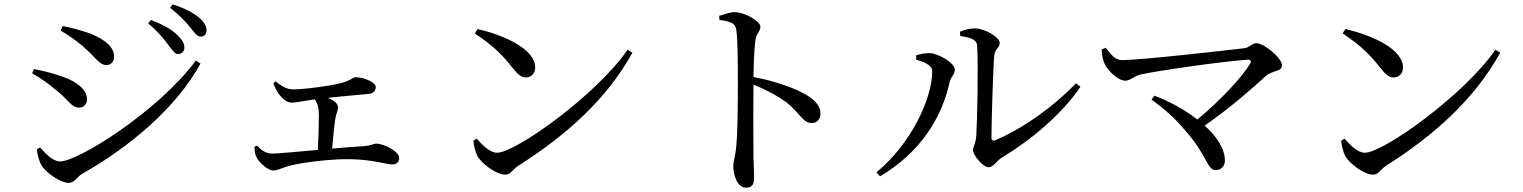

<svg xmlns="http://www.w3.org/2000/svg" viewBox="-20 -823 7020 885"><path d="M754 -618C774 -593 785 -574 800 -574C817 -574 830 -586 830 -604C830 -623 820 -640 796 -663C771 -688 728 -711 676 -731L663 -715C707 -679 734 -645 754 -618ZM855 -699C876 -674 888 -654 905 -654C921 -654 932 -665 932 -683C932 -704 920 -723 895 -744C869 -765 829 -786 776 -803L764 -787C810 -751 834 -724 855 -699ZM260 -682C289 -665 330 -638 365 -607C418 -562 437 -523 471 -523C492 -523 506 -541 506 -561C506 -605 468 -638 400 -667C352 -684 305 -696 269 -703ZM883 -544C706 -307 339 -79 258 -79C223 -79 191 -114 165 -143L150 -135C151 -116 160 -78 173 -58C197 -23 261 20 296 20C324 20 335 -8 359 -22C579 -146 795 -329 904 -530ZM128 -485C166 -464 201 -439 242 -405C292 -366 309 -327 344 -327C370 -327 381 -347 381 -365C381 -410 334 -447 270 -469C223 -486 184 -495 137 -505Z M1153 -147C1154 -124 1156 -111 1162 -99C1171 -78 1213 -37 1240 -37C1260 -37 1281 -50 1315 -59C1385 -77 1525 -92 1603 -89C1697 -87 1763 -65 1789 -65C1808 -65 1820 -77 1820 -95C1820 -125 1750 -161 1714 -161C1703 -161 1693 -152 1653 -149C1614 -147 1564 -143 1511 -138C1515 -190 1521 -246 1526 -278C1529 -297 1538 -314 1538 -328C1538 -346 1518 -361 1492 -372C1572 -381 1650 -387 1678 -390C1703 -392 1712 -407 1712 -422C1712 -444 1656 -467 1620 -467C1601 -467 1604 -446 1498 -429C1432 -418 1368 -411 1331 -411C1301 -411 1276 -427 1251 -448L1240 -440C1246 -421 1257 -401 1269 -385C1284 -366 1304 -350 1324 -350C1345 -350 1380 -358 1431 -365C1444 -346 1450 -325 1450 -292C1450 -254 1448 -184 1445 -132C1352 -124 1263 -115 1234 -115C1205 -115 1184 -131 1165 -152Z M2181 -689 2169 -669C2260 -607 2294 -571 2342 -511C2367 -479 2383 -466 2404 -466C2429 -466 2447 -485 2447 -512C2447 -597 2302 -662 2181 -689ZM2873 -594C2730 -386 2357 -119 2271 -119C2238 -119 2205 -153 2177 -184L2162 -174C2163 -154 2172 -120 2182 -101C2203 -68 2266 -18 2310 -18C2334 -18 2346 -45 2369 -59C2591 -200 2776 -365 2895 -580Z M3295 -750 3296 -731C3345 -725 3370 -717 3374 -685C3381 -636 3381 -523 3381 -442C3381 -370 3381 -215 3373 -141C3369 -101 3360 -81 3360 -58C3360 -12 3380 42 3419 42C3446 42 3456 28 3456 -6C3456 -22 3454 -53 3453 -99C3452 -200 3452 -355 3453 -433C3517 -407 3566 -380 3607 -350C3671 -297 3681 -256 3722 -256C3748 -256 3762 -276 3762 -299C3762 -335 3735 -362 3701 -383C3646 -417 3550 -450 3453 -468C3454 -525 3456 -593 3462 -638C3466 -671 3485 -677 3485 -700C3485 -726 3411 -767 3366 -767C3345 -767 3322 -758 3295 -750Z M4405 -677 4406 -657C4456 -650 4483 -639 4484 -613C4490 -517 4484 -252 4480 -197C4477 -157 4465 -150 4465 -130C4465 -108 4511 -52 4537 -52C4559 -52 4574 -82 4597 -96C4730 -176 4874 -295 4960 -423L4940 -439C4841 -337 4703 -234 4568 -177C4557 -172 4550 -176 4550 -189C4550 -264 4558 -518 4563 -568C4567 -600 4588 -602 4588 -625C4588 -652 4519 -692 4474 -692C4451 -692 4432 -688 4405 -677ZM4203 -548C4230 -540 4277 -526 4277 -495C4277 -367 4177 -157 4020 -29L4036 -10C4226 -122 4323 -286 4357 -444C4362 -469 4381 -479 4381 -501C4381 -534 4305 -576 4267 -578C4243 -579 4220 -573 4203 -568Z M5301 -382 5288 -364C5339 -327 5392 -283 5440 -225C5546 -107 5543 -39 5583 -39C5607 -39 5626 -55 5626 -83C5626 -138 5588 -194 5533 -244C5655 -329 5757 -420 5815 -473C5848 -501 5889 -491 5889 -522C5889 -556 5806 -624 5771 -624C5752 -624 5739 -604 5717 -601C5634 -591 5240 -546 5151 -546C5117 -546 5098 -577 5076 -603L5058 -595C5059 -565 5065 -543 5072 -528C5086 -497 5134 -451 5167 -451C5189 -451 5211 -474 5235 -479C5323 -499 5626 -541 5732 -548C5745 -548 5750 -541 5742 -529C5704 -466 5603 -358 5499 -272C5439 -319 5366 -358 5301 -382Z M6181 -689 6169 -669C6260 -607 6294 -571 6342 -511C6367 -479 6383 -466 6404 -466C6429 -466 6447 -485 6447 -512C6447 -597 6302 -662 6181 -689ZM6873 -594C6730 -386 6357 -119 6271 -119C6238 -119 6205 -153 6177 -184L6162 -174C6163 -154 6172 -120 6182 -101C6203 -68 6266 -18 6310 -18C6334 -18 6346 -45 6369 -59C6591 -200 6776 -365 6895 -580Z"/></svg>

Font: Noto Serif CJK SC Medium
Style: Regular
Weight: 500
Designer: Ryoko NISHIZUKA 西塚涼子 (kana & ideographs); Frank Grießhammer (Latin, Greek & Cyrillic); Wenlong ZHANG 张文龙 (bopomofo); San
Foundry: Adobe
Version: Version 2.001;hotconv 1.1.0;makeotfexe 2.6.0